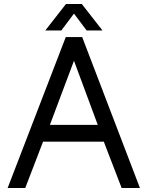

<svg xmlns="http://www.w3.org/2000/svg" viewBox="-20 -938 736 958"><path d="M18.1 0 308.1 -752.9H390.1L678.2 0H586.9L498 -231H194.8L106 0ZM206.1 -786.1 309.1 -918H388.2L491.2 -786.1H412.1L349.1 -870.1L286.1 -786.1ZM229 -314.9H467.8L349.1 -634.8Z"/></svg>

Font: Standard
Style: Regular
Weight: 400
Designer: Bryce Wilner
Version: Version 2.000;PS 2.0;hotconv 16.6.51;makeotf.lib2.5.65220 DE